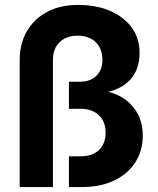

<svg xmlns="http://www.w3.org/2000/svg" viewBox="-20 -760 640 780"><path d="M60 0V-516Q60 -583 89.5 -633.5Q119 -684 172 -712Q225 -740 296 -740Q372 -740 428 -715.5Q484 -691 515.5 -647.5Q547 -604 547 -545Q547 -482 514 -442Q481 -402 420 -387Q484 -371 522 -324Q560 -277 560 -209Q560 -147 529 -99.5Q498 -52 442.5 -26Q387 0 312 0H260V-125H307Q355 -125 382 -150.5Q409 -176 409 -221Q409 -266 381.5 -292Q354 -318 307 -318H260V-428H305Q347 -428 371.5 -452Q396 -476 396 -517Q396 -562 369 -588.5Q342 -615 295 -615Q249 -615 222 -588.5Q195 -562 195 -516V0Z"/></svg>

Font: Tiny ExtraBold
Style: Regular
Weight: 800
Designer: Philipp Nurullin, Konstantin Bulenkov
Foundry: JetBrains
Version: Version 2.251; ttfautohint (v1.8.4.7-5d5b)